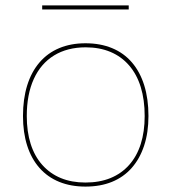

<svg xmlns="http://www.w3.org/2000/svg" viewBox="-20 -675 634 710"><path d="M296 -515Q351 -515 394.5 -497Q438 -479 468 -444Q498 -409 513.5 -359Q529 -309 529 -246Q529 -185 513 -136.5Q497 -88 467 -54Q437 -20 394 -2.5Q351 15 296 15Q242 15 199 -2.5Q156 -20 126 -54Q96 -88 80.5 -136.5Q65 -185 65 -246Q65 -309 80.5 -359Q96 -409 126 -444Q156 -479 199 -497Q242 -515 296 -515ZM297 -500Q229 -500 180 -470Q131 -440 105 -383Q79 -326 79 -246Q79 -188 93.5 -142.5Q108 -97 136.5 -65Q165 -33 205 -16.5Q245 0 296 0Q348 0 388.5 -16.5Q429 -33 457.5 -65Q486 -97 500.5 -142.5Q515 -188 515 -246Q515 -306 500.5 -353Q486 -400 457.5 -433Q429 -466 388.5 -483Q348 -500 297 -500ZM136 -640V-655H456V-640Z"/></svg>

Font: Kalnia Thin
Style: Regular
Weight: 250
Designer: Frida Medrano
Foundry: Frida Medrano
Version: Version 1.105